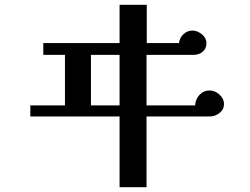

<svg xmlns="http://www.w3.org/2000/svg" viewBox="-20 -757 1040 798"><path d="M477 -319V-529H358V-319ZM911 -325Q911 -302 892.5 -287.5Q874 -273 853 -273H589V21H477V-273H106V-319H250V-529H160V-578H477V-737H590V-578H724Q726 -599 742 -614.5Q758 -630 780 -630Q800 -630 819 -614.5Q838 -599 838 -578Q838 -555 822.5 -542Q807 -529 784 -529H589V-319H791Q792 -344 809 -362.5Q826 -381 851 -381Q873 -381 892 -364Q911 -347 911 -325Z"/></svg>

Font: Kaisei Decol
Style: Bold
Weight: 700
Designer: Font-Kai, 金井和夫
Foundry: KAZUO KANAI
Version: Version 5.003